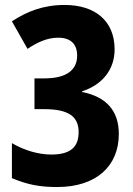

<svg xmlns="http://www.w3.org/2000/svg" viewBox="-20 -744 538 774"><path d="M210 10C369 10 459 -75 459 -204C459 -298 408 -354 311 -373V-376C392 -402 442 -463 442 -545C442 -661 362 -724 241 -724C154 -724 89 -698 28 -658L91 -547C127 -571 167 -592 215 -592C264 -592 291 -567 291 -520C291 -464 251 -428 159 -428H119V-304H158C260 -304 297 -272 297 -211C297 -153 266 -121 187 -121C138 -121 81 -136 28 -167V-26C89 0 140 10 210 10Z"/></svg>

Font: Noto Sans Devanagari UI Condensed ExtraBold
Style: Regular
Weight: 800
Width: 3
Designer: Jelle Bosma - Monotype Design Team
Foundry: Monotype Imaging Inc.
Version: Version 2.004